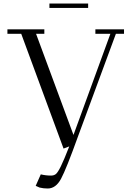

<svg xmlns="http://www.w3.org/2000/svg" viewBox="-20 -868 777 1087"><path d="M22 -676.8V-702.1H231V-676.8H184.1L396 -104L605 -676.8H520V-702.1H682.1V-676.8H636.2L422.9 -99.1Q355 89.8 325.4 144.5Q295.9 199.2 250 199.2Q225.1 199.2 204.1 193.8L182.1 184.1L210.9 119.1Q238.8 126 269 126Q286.1 126 296.9 116.9Q307.6 107.9 324.7 73.2Q341.8 38.6 372.1 -39.1L339.8 -26.9L100.1 -676.8ZM259.8 -823.2V-848.1H479V-823.2Z"/></svg>

Font: Dehuti
Style: Book
Weight: 400
Version: Version 1.2